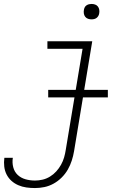

<svg xmlns="http://www.w3.org/2000/svg" viewBox="-51 -739 671 972"><path d="M126 213Q104 213 82.5 210Q61 207 41.5 198.5Q22 190 7 176.5Q-8 163 -17.5 144.5Q-27 126 -29.5 104Q-32 82 -29 61Q-29 60 -29 60Q-29 60 -29 60H14Q14 60 14 60Q14 60 14 60Q14 60 14 60Q14 60 14 60Q10 84 16 107.5Q22 131 38.5 146.5Q55 162 78 168.5Q101 175 126 175Q145 175 164.5 170.5Q184 166 202 155Q220 144 234 128.5Q248 113 258 95Q268 77 273.5 58Q279 39 282 19L367 -492H189V-530H416L324 26Q320 50 312.5 73.5Q305 97 292.5 119Q280 141 261.5 159.5Q243 178 220.5 190.5Q198 203 174 208Q150 213 126 213ZM412 -641Q403 -641 394.5 -644Q386 -647 380.5 -654Q375 -661 373.5 -670.5Q372 -680 374 -690Q375 -696 378 -702Q381 -708 387 -712Q393 -716 399.5 -717.5Q406 -719 412 -719Q422 -719 430.5 -716Q439 -713 444.5 -706Q450 -699 451.5 -689.5Q453 -680 451 -670Q450 -664 446.5 -658Q443 -652 437.5 -648Q432 -644 425.5 -642.5Q419 -641 412 -641ZM495 -246H193V-284H495Z"/></svg>

Font: Iosevka Curly XLtExObl
Style: Regular
Weight: 200
Width: 7
Italic angle: -9°
Monospace: yes
Designer: Belleve Invis
Foundry: Belleve Invis
Version: Version 11.0.1; ttfautohint (v1.8.3)